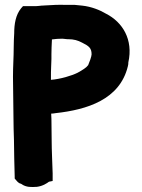

<svg xmlns="http://www.w3.org/2000/svg" viewBox="-20 -742 580 784"><path d="M33 -428C33 -396 34 -374 34 -346C34 -318 35 -288 35 -262C35 -230 36 -203 37 -170C37 -128 39 -62 40 -21V-13L46 -6C59 10 66 8 66 8V9H67C87 24 110 22 128 21H130C155 18 172 6 180 0L195 -3V-34C194 -71 191 -130 191 -166C191 -198 190 -227 190 -256C190 -263 189 -270 189 -278C195 -278 201 -279 207 -280C335 -294 469 -335 502 -471C504 -478 504 -482 504 -487C525 -581 480 -652 413 -686C388 -701 353 -715 316 -719C307 -720 296 -721 286 -722H251C221 -723 195 -722 168 -720L150 -719H149C144 -718 139 -718 128 -717H74L66 -708C44 -681 38 -644 38 -606C37 -592 36 -565 36 -549C36 -508 33 -473 33 -428ZM188 -416V-418C188 -442 188 -453 189 -474L190 -501V-521C190 -537 191 -560 192 -579V-581C206 -583 220 -584 235 -584C237 -584 245 -583 254 -582H257C282 -582 298 -577 315 -568C343 -554 354 -546 354 -520C354 -512 345 -487 340 -476C333 -466 317 -456 297 -445C273 -433 227 -419 188 -416Z"/></svg>

Font: Hussar Pisanka
Style: Blk
Weight: 700
Designer: Robert Jablonski
Foundry: Cannot Into Space Fonts
Version: Version 1.070